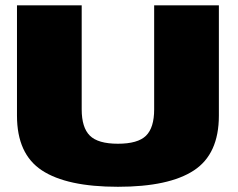

<svg xmlns="http://www.w3.org/2000/svg" viewBox="-20 -695 890 718"><path d="M421 3.5Q612 3.5 705.2 -57.8Q798.5 -119 798.5 -262.5V-675H556.5V-286Q556.5 -217.5 526 -187.5Q495.5 -157.5 421 -157.5Q346.5 -157.5 316 -187.8Q285.5 -218 285.5 -286V-675H43.5V-262.5Q43.5 -119 136.8 -57.8Q230 3.5 421 3.5Z"/></svg>

Font: Anybody SemiExpanded Black
Style: Regular
Weight: 900
Width: 6
Version: Version 1.113;gftools[0.9.25]